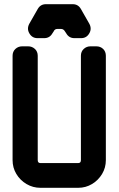

<svg xmlns="http://www.w3.org/2000/svg" viewBox="-20 -896 566 916"><path d="M406 -737Q393 -714 367 -714H335Q309 -714 296 -737L290 -746Q283 -758 271 -758H254Q241 -758 236 -746L230 -737Q217 -714 191 -714H159Q133 -714 120 -737Q107 -759 120 -783L160 -853Q173 -876 199 -876H327Q353 -876 366 -853L406 -783Q419 -759 406 -737ZM485 -132Q485 -96 467 -66Q449 -36 419 -18Q389 0 353 0H173Q137 0 106.5 -18Q76 -36 58 -66Q40 -96 40 -132V-630Q40 -650 53.5 -662.5Q67 -675 86 -675H114Q133 -675 146.5 -662.5Q160 -650 160 -630V-132Q160 -118 173 -118H353Q366 -118 366 -132V-630Q366 -650 379.5 -662.5Q393 -675 412 -675H439Q459 -675 472 -662.5Q485 -650 485 -630Z"/></svg>

Font: Monomaniac One
Style: Regular
Weight: 400
Version: Version 1.000; ttfautohint (v1.8.3)